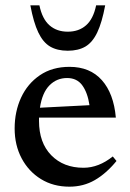

<svg xmlns="http://www.w3.org/2000/svg" viewBox="-20 -690 488 721"><path d="M241 -439Q318 -439 362.5 -389Q407 -339 415 -248.5H126.5Q126.5 -242.5 126.5 -236Q126.5 -154 172.5 -107Q218.5 -60 293.5 -60Q350.5 -60 403.5 -102.5L417.5 -85.5Q379 -38.5 336.2 -13.8Q293.5 11 240.5 11Q180 11 133.8 -17.5Q87.5 -46 61.2 -95.5Q35 -145 35 -207.5Q35 -271 59.2 -323.5Q83.5 -376 129.8 -407.5Q176 -439 241 -439ZM232 -397Q193 -397 165.8 -369.5Q138.5 -342 130 -285.5L316 -295Q309 -342 289 -369.5Q269 -397 232 -397ZM234.5 -571Q276 -571 303.2 -595Q330.5 -619 341 -670H375Q363 -605.5 345.2 -568.2Q327.5 -531 300.8 -515.2Q274 -499.5 234.5 -499.5Q195 -499.5 168.2 -515.2Q141.5 -531 123.8 -568.2Q106 -605.5 94 -670H128Q138.5 -619 165.8 -595Q193 -571 234.5 -571Z"/></svg>

Font: Newsreader Text Medium
Style: Regular
Weight: 500
Designer: Hugues Gentile
Foundry: Production Type
Version: Version 1.001